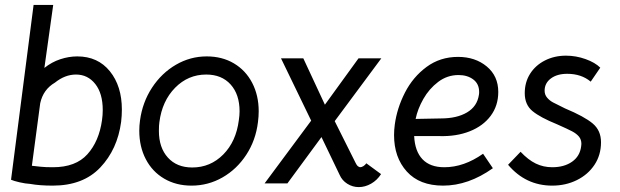

<svg xmlns="http://www.w3.org/2000/svg" viewBox="-20 -747 2530 783"><path d="M103 3Q84 2 60 -3.5Q36 -9 25 -14L117 -727H197L161 -470Q191 -494 226 -505.5Q261 -517 295 -517Q379 -517 428 -456.5Q477 -396 477 -300Q477 -276 474 -250Q459 -138 389 -64Q319 10 195 10Q141 10 103 3ZM396 -257Q399 -278 399 -298Q399 -366 368.5 -404.5Q338 -443 290 -443Q245 -443 204 -410Q156 -382 144 -326L110 -71L146 -67Q165 -65 196 -65Q289 -65 336.5 -118Q384 -171 396 -257Z M548 -214Q548 -235 551 -256Q561 -330 600 -389.5Q639 -449 697.5 -483Q756 -517 823 -517Q886 -517 934 -488.5Q982 -460 1008.5 -409Q1035 -358 1035 -293Q1035 -272 1032 -249Q1023 -175 984.5 -116Q946 -57 887.5 -23.5Q829 10 761 10Q698 10 649.5 -18.5Q601 -47 574.5 -98Q548 -149 548 -214ZM954 -257Q957 -277 957 -293Q957 -362 920.5 -402.5Q884 -443 821 -443Q747 -443 694 -389Q641 -335 630 -249Q628 -237 628 -213Q628 -145 664.5 -104.5Q701 -64 764 -64Q838 -64 890.5 -117Q943 -170 954 -257Z M1305 -320 1442 -509H1535L1345 -253L1430 -83Q1435 -73 1438.5 -70Q1442 -67 1448 -65Q1455 -65 1462 -69.5Q1469 -74 1474 -81L1534 -37Q1518 -12 1493.5 2Q1469 16 1443 16Q1418 16 1396.5 2.5Q1375 -11 1365 -34L1291 -188L1152 1H1059L1249 -255L1126 -509H1217Z M1587 -196Q1587 -217 1590 -239Q1599 -306 1631.5 -369.5Q1664 -433 1719.5 -474Q1775 -515 1848 -515Q1918 -515 1965 -476Q2012 -437 2012 -372Q2012 -316 1981 -274.5Q1950 -233 1895.5 -211.5Q1841 -190 1772 -192H1669Q1672 -130 1703 -97.5Q1734 -65 1792 -65Q1872 -65 1950 -120L1990 -61Q1890 10 1787 10Q1691 10 1639 -47.5Q1587 -105 1587 -196ZM1933 -360Q1934 -364 1934 -372Q1934 -405 1910 -423Q1886 -441 1850 -441Q1804 -441 1767 -413Q1730 -385 1706.5 -343.5Q1683 -302 1675 -262L1778 -264Q1843 -264 1884.5 -288.5Q1926 -313 1933 -360Z M2052 -75 2103 -128Q2134 -95 2165 -80Q2196 -65 2232 -65Q2281 -65 2313 -87.5Q2345 -110 2350 -150L2351 -160Q2351 -178 2341 -190Q2331 -202 2313 -211.5Q2295 -221 2252 -240Q2183 -268 2151.5 -294Q2120 -320 2120 -367Q2120 -412 2142 -446.5Q2164 -481 2202.5 -500.5Q2241 -520 2288 -520Q2329 -520 2368 -506Q2407 -492 2428 -471L2389 -414Q2351 -446 2293 -446Q2252 -446 2226.5 -427Q2201 -408 2201 -377Q2201 -361 2211 -349Q2221 -337 2235 -329.5Q2249 -322 2284 -305Q2363 -272 2397 -243.5Q2431 -215 2431 -167Q2431 -115 2404.5 -75Q2378 -35 2332.5 -12.5Q2287 10 2232 10Q2124 10 2052 -75Z"/></svg>

Font: Bellota
Style: Bold Italic
Weight: 700
Italic angle: -7.5°
Designer: Kemie Guaida
Foundry: Kemie Guaida
Version: Version 4.001